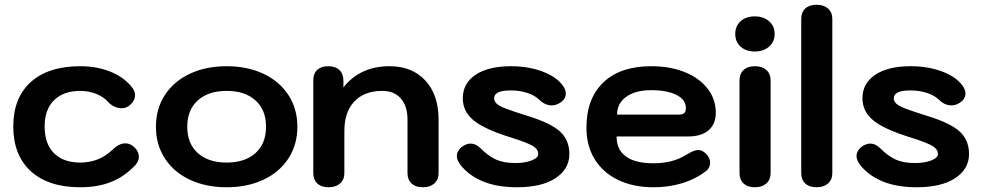

<svg xmlns="http://www.w3.org/2000/svg" viewBox="-20 -779 4139 809"><path d="M36 -246Q36 -367 110 -433.5Q184 -500 318 -500Q389 -500 446.5 -476.5Q504 -453 537 -410Q549 -395 549 -378Q549 -352 522 -332Q510 -323 492 -323Q478 -323 463 -329.5Q448 -336 437 -348Q417 -371 385.5 -383.5Q354 -396 318 -396Q247 -396 207.5 -356.5Q168 -317 168 -246Q168 -173 207.5 -133.5Q247 -94 318 -94Q397 -94 453 -147Q481 -175 508 -175Q526 -175 541 -163Q565 -144 565 -117Q565 -100 551 -84Q505 -35 448.5 -12.5Q392 10 318 10Q184 10 110 -57.5Q36 -125 36 -246Z M637 -245Q637 -321 675 -379Q713 -437 780.5 -468.5Q848 -500 935 -500Q1022 -500 1089.5 -468.5Q1157 -437 1195 -379Q1233 -321 1233 -245Q1233 -169 1195 -111Q1157 -53 1089.5 -21.5Q1022 10 935 10Q848 10 780.5 -21.5Q713 -53 675 -111Q637 -169 637 -245ZM1101 -245Q1101 -316 1056.5 -356Q1012 -396 935 -396Q858 -396 813.5 -356Q769 -316 769 -245Q769 -174 813.5 -134Q858 -94 935 -94Q1012 -94 1056.5 -134Q1101 -174 1101 -245Z M1300 -50V-440Q1300 -469 1316.5 -484.5Q1333 -500 1363 -500Q1393 -500 1410 -484Q1427 -468 1427 -440V-411Q1498 -500 1621 -500Q1717 -500 1772.5 -439.5Q1828 -379 1828 -275V-50Q1828 -22 1810 -6Q1792 10 1762 10Q1731 10 1714 -6Q1697 -22 1697 -50V-275Q1697 -332 1669 -364Q1641 -396 1591 -396Q1515 -396 1473 -351.5Q1431 -307 1431 -227V-50Q1431 -22 1413 -6Q1395 10 1365 10Q1334 10 1317 -6Q1300 -22 1300 -50Z M1921 -83Q1905 -104 1905 -121Q1905 -145 1930 -163Q1947 -174 1963 -174Q1985 -174 2004 -155Q2038 -121 2070.5 -106.5Q2103 -92 2151 -92Q2192 -92 2220 -103Q2248 -114 2248 -130Q2248 -150 2225 -164Q2202 -178 2132 -200Q2022 -234 1976 -271.5Q1930 -309 1930 -365Q1930 -428 1984 -464Q2038 -500 2133 -500Q2206 -500 2265 -478Q2324 -456 2351 -419Q2364 -402 2364 -385Q2364 -361 2340 -346Q2323 -335 2305 -335Q2276 -335 2252 -359Q2232 -378 2200.5 -388Q2169 -398 2132 -398Q2062 -398 2062 -365Q2062 -352 2073 -342Q2084 -332 2112.5 -321Q2141 -310 2202 -291Q2300 -261 2339.5 -225Q2379 -189 2379 -130Q2379 -67 2321 -28.5Q2263 10 2158 10Q1997 10 1921 -83Z M2451 -241Q2451 -364 2522.5 -432Q2594 -500 2724 -500Q2804 -500 2865.5 -475Q2927 -450 2961.5 -405.5Q2996 -361 2996 -304Q2996 -256 2965.5 -230Q2935 -204 2879 -204H2578Q2578 -148 2617.5 -119.5Q2657 -91 2734 -91Q2815 -91 2872 -127Q2904 -147 2922 -147Q2939 -147 2955 -131Q2972 -114 2972 -94Q2972 -70 2952 -56Q2910 -24 2854 -7Q2798 10 2734 10Q2648 10 2584 -21Q2520 -52 2485.5 -108.5Q2451 -165 2451 -241ZM2839 -296Q2856 -296 2863 -302.5Q2870 -309 2870 -324Q2870 -359 2830.5 -379Q2791 -399 2724 -399Q2657 -399 2618.5 -371Q2580 -343 2580 -296Z M3078 -636Q3078 -669 3100.5 -689.5Q3123 -710 3160 -710Q3197 -710 3220.5 -689.5Q3244 -669 3244 -636Q3244 -603 3220.5 -582.5Q3197 -562 3160 -562Q3123 -562 3100.5 -582.5Q3078 -603 3078 -636ZM3096 -50V-440Q3096 -468 3113 -484Q3130 -500 3161 -500Q3191 -500 3209 -484Q3227 -468 3227 -440V-50Q3227 -22 3209 -6Q3191 10 3161 10Q3130 10 3113 -6Q3096 -22 3096 -50Z M3356 -50V-699Q3356 -727 3373 -743Q3390 -759 3421 -759Q3451 -759 3469 -743Q3487 -727 3487 -699V-50Q3487 -22 3469 -6Q3451 10 3421 10Q3390 10 3373 -6Q3356 -22 3356 -50Z M3605 -83Q3589 -104 3589 -121Q3589 -145 3614 -163Q3631 -174 3647 -174Q3669 -174 3688 -155Q3722 -121 3754.5 -106.5Q3787 -92 3835 -92Q3876 -92 3904 -103Q3932 -114 3932 -130Q3932 -150 3909 -164Q3886 -178 3816 -200Q3706 -234 3660 -271.5Q3614 -309 3614 -365Q3614 -428 3668 -464Q3722 -500 3817 -500Q3890 -500 3949 -478Q4008 -456 4035 -419Q4048 -402 4048 -385Q4048 -361 4024 -346Q4007 -335 3989 -335Q3960 -335 3936 -359Q3916 -378 3884.5 -388Q3853 -398 3816 -398Q3746 -398 3746 -365Q3746 -352 3757 -342Q3768 -332 3796.5 -321Q3825 -310 3886 -291Q3984 -261 4023.5 -225Q4063 -189 4063 -130Q4063 -67 4005 -28.5Q3947 10 3842 10Q3681 10 3605 -83Z"/></svg>

Font: Kodchasan
Style: Bold
Weight: 700
Designer: Katatrad Aksorn Co.,Ltd.
Foundry: Cadson Demak Co.,Ltd.
Version: Version 1.000; ttfautohint (v1.6)